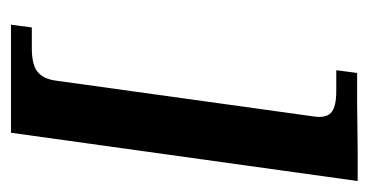

<svg xmlns="http://www.w3.org/2000/svg" viewBox="-186 -393 672 350"><g transform="rotate(-90 150.0 -218.0)"><path d="M113 16Q109 40 119.5 49.5Q130 59 159 59H197L192 97Q187 97 172 97Q157 97 136.5 97Q116 97 93 97.5Q70 98 50 98Q30 98 15 98Q0 98 -5 98L83 -534H280L275 -496H237Q207 -496 194 -485.5Q181 -475 178 -452Z"/></g></svg>

Font: Genos Medium
Style: Italic
Weight: 500
Italic angle: -8°
Designer: Robert E. Leuschke
Foundry: Robert E. Leuschke
Version: Version 1.010